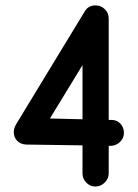

<svg xmlns="http://www.w3.org/2000/svg" viewBox="-20 -681 509 708"><path d="M332 6.8Q312 6.8 298.1 -7.6Q284.2 -22 284.2 -41V-145L79.1 -147.9Q57.6 -147.9 44.2 -160.9Q30.8 -173.8 30.8 -194.8Q30.8 -207 39.1 -222.2L292 -638.2Q305.2 -661.1 332 -661.1Q352.5 -661.1 366.7 -647Q380.9 -632.8 380.9 -612.8V-238.8H391.1Q411.1 -238.8 424.1 -224.9Q437 -210.9 437 -190.9Q437 -170.9 421.9 -157Q406.7 -143.1 387.2 -143.1H380.9V-41Q380.9 -22.5 366.2 -7.8Q351.6 6.8 332 6.8ZM284.2 -241.2V-440.9L164.1 -244.1Z"/></svg>

Font: Comic Neue
Style: Bold
Weight: 700
Designer: Craig Rozynski
Foundry: Craig Rozynski
Version: Version 2.003;hotconv 1.0.109;makeotfexe 2.5.65596